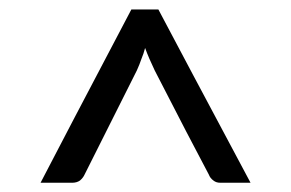

<svg xmlns="http://www.w3.org/2000/svg" viewBox="-20 -737 620 409"><path d="M513.7 -347.7Q498 -347.7 449.2 -347.7Q440.4 -347.7 434.6 -352.5Q427.7 -357.4 424.8 -365.2Q385.7 -438.5 309.6 -586.9Q296.9 -613.3 289.1 -634.8Q286.1 -623 281.2 -611.3Q277.3 -599.6 271.5 -586.9Q234.4 -512.7 160.2 -365.2Q157.2 -358.4 150.4 -352.5Q143.6 -347.7 133.8 -347.7Q111.3 -347.7 66.4 -347.7Q114.3 -440.4 259.8 -716.8Q274.4 -716.8 317.4 -716.8Q366.2 -624 513.7 -347.7Z"/></svg>

Font: Lato
Style: Regular
Weight: 400
Designer: Lukasz Dziedzic with Adam Twardoch and Botio Nikoltchev
Version: Version 2.015; 2015-08-06; http://www.latofonts.com/